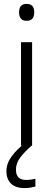

<svg xmlns="http://www.w3.org/2000/svg" viewBox="-20 -749 273 987"><path d="M117 -729Q156 -729 156 -686Q156 -642 117 -642Q78 -642 78 -686Q78 -729 117 -729ZM145 -532V0H88V-532ZM62 123Q62 176 114 176Q129 176 141 174Q153 172 162 170V210Q150 213 136.5 215.5Q123 218 106 218Q62 218 37.5 195.5Q13 173 13 130Q13 91 40.5 54Q68 17 109 -13L142 0Q108 30 85 59.5Q62 89 62 123Z"/></svg>

Font: Noto Sans Thai Looped Light
Style: Regular
Weight: 300
Designer: Sasikarn Vongin, Ben Mitchell
Foundry: The Fontpad Ltd
Version: Version 1.001; ttfautohint (v1.8.4.7-5d5b)